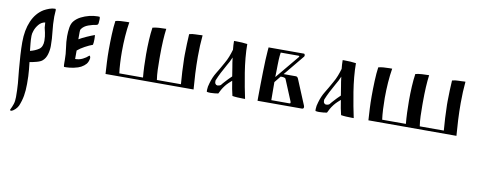

<svg xmlns="http://www.w3.org/2000/svg" viewBox="-70 -781 3825 1540"><g transform="rotate(10 1842.0 -11.5)"><path d="M277 -382Q277 -318 284 -261Q291 -204 291 -145Q291 -111 281 -76.5Q271 -42 248 -22Q234 -9 202.5 -0.5Q171 8 145 12Q149 48 151.5 74Q154 100 155 125.5Q156 151 156 187Q156 243 148.5 285.5Q141 328 124 369Q117 385 101 401Q85 417 69 422H66Q58 422 58 416Q58 414 59 413Q71 389 79 365Q87 341 87 307Q87 281 86 251.5Q85 222 83 196Q78 147 72.5 88.5Q67 30 63.5 -29Q60 -88 60 -136Q60 -234 91.5 -307Q123 -380 184 -417Q204 -428 227 -436.5Q250 -445 273 -445Q280 -445 280 -435Q280 -425 278.5 -409Q277 -393 277 -382ZM133 -77Q174 -87 203.5 -107Q233 -127 233 -177Q233 -194 231 -211Q229 -228 226 -242L217 -281Q216 -292 215.5 -303.5Q215 -315 214 -323Q183 -318 162 -292.5Q141 -267 132 -239Q124 -217 124 -198Q124 -164 127 -136.5Q130 -109 133 -77Z M421 -54Q421 -104 413.5 -151.5Q406 -199 406 -245Q406 -282 411.5 -316Q417 -350 434 -370Q455 -395 486.5 -411Q518 -427 552.5 -435.5Q587 -444 617 -444Q622 -444 627.5 -444Q633 -444 637 -443Q639 -436 639 -430.5Q639 -425 639 -420Q639 -407 637 -392Q635 -377 622 -375Q592 -371 557.5 -358.5Q523 -346 505 -321Q501 -316 500 -309Q499 -302 499 -294V-236Q524 -251 560 -267Q596 -283 624 -293Q625 -286 625.5 -277Q626 -268 626 -258Q626 -245 625 -233Q624 -221 622 -213Q594 -203 559 -184Q524 -165 501 -145V-76Q534 -76 562 -90Q590 -104 606 -120Q612 -126 616 -116Q620 -106 618 -99Q613 -71 599 -54.5Q585 -38 560 -24Q540 -13 504.5 -5.5Q469 2 443 2H426Q422 1 421.5 -12.5Q421 -26 421 -31Z M1179 -441Q1167 -353 1167 -219V-195Q1167 -149 1168.5 -105.5Q1170 -62 1176 -24H1372Q1368 -68 1365 -124.5Q1362 -181 1361 -233V-263Q1361 -307 1363 -350Q1365 -393 1367 -431Q1390 -438 1417 -438L1448 -439Q1456 -440 1462.5 -440Q1469 -440 1475 -440Q1471 -400 1469 -356Q1467 -312 1467 -265Q1467 -196 1470.5 -127Q1474 -58 1479 0H762Q759 -46 756.5 -95Q754 -144 754 -196Q754 -254 756.5 -319Q759 -384 766 -432Q782 -437 808 -439Q834 -441 856 -441H878Q869 -388 864.5 -325Q860 -262 860 -199Q860 -156 862.5 -107.5Q865 -59 870 -24H1063Q1059 -66 1057 -114.5Q1055 -163 1055 -212Q1055 -271 1058 -327.5Q1061 -384 1068 -431Q1089 -437 1121 -439Q1153 -441 1179 -441Z M1840 -434Q1840 -381 1845.5 -321.5Q1851 -262 1860.5 -203Q1870 -144 1880 -91Q1890 -38 1899 3H1883Q1861 3 1836 1.5Q1811 0 1795 -3Q1789 -27 1783 -57.5Q1777 -88 1772 -123Q1760 -113 1746.5 -100Q1733 -87 1721 -72Q1705 -51 1696.5 -35.5Q1688 -20 1680 -3Q1669 -1 1651.5 1Q1634 3 1617 3Q1601 3 1587 0Q1586 -5 1586 -9Q1586 -13 1586 -17Q1586 -41 1596 -72Q1610 -122 1634.5 -161.5Q1659 -201 1687 -252Q1704 -281 1715 -309.5Q1726 -338 1735 -369Q1733 -387 1732 -405Q1731 -423 1731 -440H1748Q1771 -440 1796 -438.5Q1821 -437 1840 -434ZM1766 -157Q1761 -195 1754.5 -229.5Q1748 -264 1743 -307Q1736 -289 1727.5 -273Q1719 -257 1709 -240Q1687 -201 1670.5 -169Q1654 -137 1640 -102V-93Q1640 -80 1643.5 -76.5Q1647 -73 1651 -68Q1653 -68 1656.5 -66.5Q1660 -65 1661 -65Q1666 -65 1674.5 -67Q1683 -69 1689 -74Q1692 -79 1698.5 -86Q1705 -93 1710 -99Q1725 -116 1739 -130.5Q1753 -145 1766 -157Z M2000 0V-35Q2000 -74 2001 -128Q2002 -182 2003 -237Q2004 -289 2006 -334Q2008 -379 2010.5 -407.5Q2013 -436 2013 -437H2300Q2307 -437 2309 -427.5Q2311 -418 2306 -413L2169 -247H2268Q2277 -247 2281.5 -242Q2286 -237 2288 -232L2372 -30Q2374 -26 2375 -22Q2376 -18 2376 -14Q2376 0 2361 0ZM2109 -309Q2109 -294 2108.5 -271Q2108 -248 2107.5 -230Q2107 -212 2107 -212L2265 -402Q2268 -405 2268 -408Q2268 -413 2261 -413H2116Q2115 -408 2112.5 -384.5Q2110 -361 2109 -309ZM2193 -206Q2193 -206 2190 -212.5Q2187 -219 2179 -220Q2172 -223 2160.5 -223Q2149 -223 2149 -223L2107 -171Q2107 -127 2107.5 -90Q2108 -53 2108 -24H2255Q2263 -24 2263.5 -29.5Q2264 -35 2261 -42Z M2725 -434Q2725 -381 2730.5 -321.5Q2736 -262 2745.5 -203Q2755 -144 2765 -91Q2775 -38 2784 3H2768Q2746 3 2721 1.5Q2696 0 2680 -3Q2674 -27 2668 -57.5Q2662 -88 2657 -123Q2645 -113 2631.5 -100Q2618 -87 2606 -72Q2590 -51 2581.5 -35.5Q2573 -20 2565 -3Q2554 -1 2536.5 1Q2519 3 2502 3Q2486 3 2472 0Q2471 -5 2471 -9Q2471 -13 2471 -17Q2471 -41 2481 -72Q2495 -122 2519.5 -161.5Q2544 -201 2572 -252Q2589 -281 2600 -309.5Q2611 -338 2620 -369Q2618 -387 2617 -405Q2616 -423 2616 -440H2633Q2656 -440 2681 -438.5Q2706 -437 2725 -434ZM2651 -157Q2646 -195 2639.5 -229.5Q2633 -264 2628 -307Q2621 -289 2612.5 -273Q2604 -257 2594 -240Q2572 -201 2555.5 -169Q2539 -137 2525 -102V-93Q2525 -80 2528.5 -76.5Q2532 -73 2536 -68Q2538 -68 2541.5 -66.5Q2545 -65 2546 -65Q2551 -65 2559.5 -67Q2568 -69 2574 -74Q2577 -79 2583.5 -86Q2590 -93 2595 -99Q2610 -116 2624 -130.5Q2638 -145 2651 -157Z M3320 -441Q3308 -353 3308 -219V-195Q3308 -149 3309.5 -105.5Q3311 -62 3317 -24H3513Q3509 -68 3506 -124.5Q3503 -181 3502 -233V-263Q3502 -307 3504 -350Q3506 -393 3508 -431Q3531 -438 3558 -438L3589 -439Q3597 -440 3603.5 -440Q3610 -440 3616 -440Q3612 -400 3610 -356Q3608 -312 3608 -265Q3608 -196 3611.5 -127Q3615 -58 3620 0H2903Q2900 -46 2897.5 -95Q2895 -144 2895 -196Q2895 -254 2897.5 -319Q2900 -384 2907 -432Q2923 -437 2949 -439Q2975 -441 2997 -441H3019Q3010 -388 3005.5 -325Q3001 -262 3001 -199Q3001 -156 3003.5 -107.5Q3006 -59 3011 -24H3204Q3200 -66 3198 -114.5Q3196 -163 3196 -212Q3196 -271 3199 -327.5Q3202 -384 3209 -431Q3230 -437 3262 -439Q3294 -441 3320 -441Z"/></g></svg>

Font: Ponomar
Style: Regular
Weight: 400
Version: Version 1.301; ttfautohint (v1.8.4.7-5d5b)